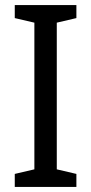

<svg xmlns="http://www.w3.org/2000/svg" viewBox="-20 -734 358 754"><path d="M280 0H38V-51L115 -69V-645L38 -663V-714H280V-663L203 -645V-69L280 -51Z"/></svg>

Font: Noto Sans SemiCondensed
Style: Regular
Weight: 400
Width: 4
Version: Version 2.013